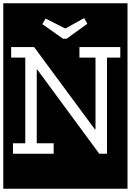

<svg xmlns="http://www.w3.org/2000/svg" viewBox="-32 -937 797 1170"><path d="M-12 213V-917H745V213ZM374 -701 500 -792 481 -827 366 -763 246 -824 226 -790 352 -701ZM620 -586H701V-650H452V-586H550V-149H546L176 -650H36V-586H122V-64H47V0H295V-64H192V-512H196L573 0H620Z"/></svg>

Font: Zilla Slab Highlight
Style: Regular
Weight: 400
Designer: Typotheque Type Foundry
Foundry: Typotheque type foundry
Version: Version 1.1; 2017; ttfautohint (v1.6)